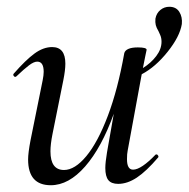

<svg xmlns="http://www.w3.org/2000/svg" viewBox="-20 -534 557 567"><path d="M130 13Q63 13 63 -63Q63 -82 70 -119L106 -297Q109 -312 109 -322Q109 -352 90 -352Q80 -352 65.5 -341Q51 -330 29 -309Q27 -307 25 -307Q22 -307 20 -310.5Q18 -314 21 -317Q56 -357 82 -376Q108 -395 134 -395Q173 -395 173 -346Q173 -327 167 -297L135 -138Q129 -108 129 -87Q129 -32 169 -32Q201 -32 235 -73Q269 -114 298.5 -192Q328 -270 347 -377Q349 -385 359 -389.5Q369 -394 387 -394Q413 -394 413 -387Q412 -382 409 -368Q406 -354 402 -333Q426 -348 441.5 -368.5Q457 -389 457 -411Q457 -422 453 -431Q449 -440 448 -442Q442 -452 440 -460Q438 -468 439 -479Q442 -495 453.5 -504.5Q465 -514 480 -514Q500 -514 509.5 -499Q519 -484 517 -463Q511 -426 475 -381Q439 -336 399 -315Q398 -314 398 -312L357 -89Q355 -80 355 -64Q355 -33 373 -33Q385 -33 402 -44.5Q419 -56 439 -77Q440 -78 442 -78Q445 -78 447 -74.5Q449 -71 447 -69Q412 -28 384 -9.5Q356 9 329 9Q309 9 300 -2Q291 -13 291 -38Q291 -54 296 -84L316 -198Q280 -98 231.5 -42.5Q183 13 130 13Z"/></svg>

Font: CormorantInfant-MediumItalic
Style: Italic
Weight: 500
Italic angle: -10°
Designer: Christian Thalmann (Catharsis Fonts)
Foundry: Catharsis Fonts
Version: Version 3.303